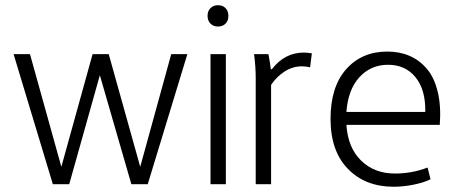

<svg xmlns="http://www.w3.org/2000/svg" viewBox="-20 -708 1754 738"><path d="M183.1 0 32.2 -500H95.2L215.8 -66.9L335.9 -500H397.9L519 -66.9L638.2 -500H700.2L547.9 0H484.9L363.8 -418.9L246.1 0Z M789.1 0V-500H848.1V0ZM817.9 -688Q835.9 -688 846.9 -676.8Q857.9 -665.5 857.9 -647Q857.9 -628.4 846.9 -617.2Q835.9 -606 817.9 -606Q800.3 -606 789.1 -617.2Q777.8 -628.4 777.8 -647Q777.8 -665.5 789.1 -676.8Q800.3 -688 817.9 -688Z M962.9 0V-408.2Q962.9 -451.7 956.5 -500H1011.7Q1018.6 -464.4 1021 -441.9H1024.9Q1074.2 -505.9 1147.9 -505.9Q1161.6 -505.9 1178.7 -502.9L1171.9 -449.2Q1156.7 -453.1 1140.6 -453.1Q1105.5 -453.1 1074.7 -433.6Q1043.9 -414.1 1022 -381.8V0Z M1311.5 -277.8H1614.7Q1616.2 -363.3 1577.1 -411.1Q1538.1 -459 1471.7 -459Q1405.3 -459 1361.6 -411.4Q1317.9 -363.8 1311.5 -277.8ZM1670.4 -228H1311.5Q1317.4 -139.6 1368.4 -90.3Q1419.4 -41 1497.6 -41Q1564 -41 1623.5 -64L1634.8 -19Q1609.9 -6.3 1570.3 1.7Q1530.8 9.8 1492.7 9.8Q1384.3 9.8 1317.4 -58.8Q1250.5 -127.4 1250.5 -251Q1250.5 -374 1310.5 -441.9Q1370.6 -509.8 1468.8 -509.8Q1516.1 -509.8 1554.4 -493.2Q1592.8 -476.6 1621.1 -443.1Q1649.4 -409.7 1662.6 -354.7Q1675.8 -299.8 1670.4 -228Z"/></svg>

Font: LT Hoop Light
Style: Regular
Weight: 300
Designer: Daniel Lyons
Foundry: LyonsType
Version: Version 1.000